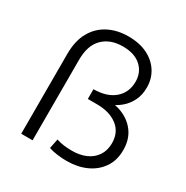

<svg xmlns="http://www.w3.org/2000/svg" viewBox="-170 -891 1009 1039"><g transform="rotate(30 334.0 -371.5)"><path d="M384.7 4.7Q355.6 4.7 325.8 0.7Q296.1 -3.3 272.5 -10.9L284.7 -71.2Q306 -64.2 329.1 -60.8Q352.2 -57.4 381.9 -57.4Q431.8 -57.4 469.5 -74.1Q507.1 -90.9 528.7 -123.2Q550.2 -155.6 550.2 -200.8Q550.2 -269.4 501.6 -306.3Q452.9 -343.2 375 -343.2H317.2V-404.2Q400.4 -404.7 447.4 -445.1Q494.4 -485.4 494.4 -553.3Q494.4 -611.5 453.9 -648.1Q413.4 -684.6 340 -684.6Q262.4 -684.6 216.3 -639.2Q170.1 -593.8 170.1 -503.6V0H99.1V-498.4Q99.1 -580.9 130.3 -636Q161.4 -691 215.7 -718.8Q270 -746.7 339.5 -746.7Q409.2 -746.7 459.2 -721.7Q509.1 -696.7 536.1 -653.6Q563.1 -610.5 563.1 -556.1Q563.1 -510.5 546 -475.3Q529 -440 500.7 -415.5Q472.5 -391 438.4 -378Q404.4 -365 369.8 -365L397.6 -394.7Q462.1 -394.7 512.6 -371.7Q563.2 -348.7 592.5 -305.2Q621.8 -261.7 621.8 -199.1Q621.8 -135.3 590.7 -89.6Q559.7 -43.9 506.2 -19.6Q452.7 4.7 384.7 4.7Z"/></g></svg>

Font: Montserrat Thin
Style: Regular
Weight: 100
Designer: Julieta Ulanovsky
Foundry: Julieta Ulanovsky
Version: Version 9.000